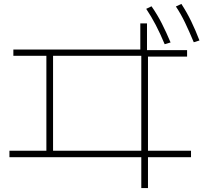

<svg xmlns="http://www.w3.org/2000/svg" viewBox="-20 -875 1040 977"><path d="M699 82V-75H28V-108H216V-591H48V-623H694V-756H728V-620H932V-587H733V-108H952V-75H733V82ZM250 -108H699V-591H250ZM818 -650Q795 -705 772.5 -748Q750 -791 724 -830L751 -843Q781 -800 803.5 -755.5Q826 -711 848 -659ZM966 -660Q943 -715 922 -759Q901 -803 875 -842L903 -855Q931 -812 953 -766.5Q975 -721 995 -669Z"/></svg>

Font: M PLUS 1 ExtraLight
Style: Regular
Weight: 250
Version: Version 1.001